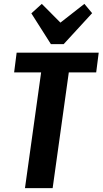

<svg xmlns="http://www.w3.org/2000/svg" viewBox="-20 -972 530 992"><path d="M490 -700 477 -598H267L344 -659L252 0H109L201 -659L261 -598H53L66 -700ZM456 -904 309 -744H243L142 -903L196 -952L328 -819H246L416 -952Z"/></svg>

Font: Pathway Extreme Condensed
Style: Bold Italic
Weight: 700
Width: 3
Italic angle: -8°
Version: Version 1.001;gftools[0.9.26]